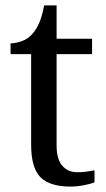

<svg xmlns="http://www.w3.org/2000/svg" viewBox="-20 -679 392 709"><path d="M240 10Q164 10 129.5 -24.5Q95 -59 95 -145V-479H19V-519Q37 -519 59 -526.5Q81 -534 97 -551Q114 -569 125 -595Q136 -621 143 -659H189V-536H320V-479H189V-142Q189 -91 210 -67Q231 -43 265 -43Q283 -43 298 -45Q313 -47 329 -50V-6Q316 0 290 5Q264 10 240 10Z"/></svg>

Font: Noto Serif Tamil
Style: Regular
Weight: 400
Designer: Indian Type Foundry, Tom Grace, and the Monotype Design Team
Foundry: Monotype Imaging Inc.
Version: Version 2.003